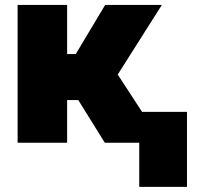

<svg xmlns="http://www.w3.org/2000/svg" viewBox="-20 -565 780 760"><path d="M49.7 0V-545.5H245.7V-350.9H279.8L396.3 -545.5H620.7L446 -269.9L622.2 0H394.9L289.8 -169H245.7V0ZM720.2 -122.2V174.7H531.2V-122.2Z"/></svg>

Font: Inter UI Black
Style: Regular
Weight: 900
Designer: Rasmus Andersson
Foundry: rsms
Version: 3.2;8d6f07862